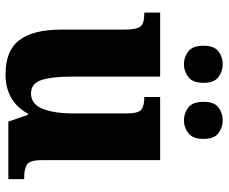

<svg xmlns="http://www.w3.org/2000/svg" viewBox="-84 -712 807 678"><g transform="rotate(90 319.0 -373.5)"><path d="M243 10Q159 10 122 -39Q85 -88 85 -188V-409Q85 -452 74.5 -466Q64 -480 29 -480H25V-536H251V-222Q251 -155 263 -117.5Q275 -80 310 -80Q348 -80 364.5 -120.5Q381 -161 381 -230V-418Q381 -461 366.5 -470.5Q352 -480 326 -480H323V-536H546V-118Q546 -75 562 -65.5Q578 -56 603 -56H613V0H410L386 -69H382Q338 10 243 10ZM406 -620Q380 -620 360 -635.5Q340 -651 340 -689Q340 -727 360 -742Q380 -757 406 -757Q430 -757 450.5 -742Q471 -727 471 -689Q471 -651 450.5 -635.5Q430 -620 406 -620ZM207 -620Q182 -620 162 -635.5Q142 -651 142 -689Q142 -727 162 -742Q182 -757 207 -757Q232 -757 252.5 -742Q273 -727 273 -689Q273 -651 252.5 -635.5Q232 -620 207 -620Z"/></g></svg>

Font: Noto Serif Ethiopic SemiCondensed ExtraBold
Style: Regular
Weight: 800
Width: 4
Designer: Monotype Design Team
Foundry: Monotype Imaging Inc.
Version: Version 2.102; ttfautohint (v1.8.4.7-5d5b)